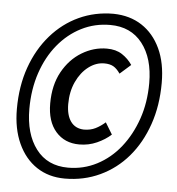

<svg xmlns="http://www.w3.org/2000/svg" viewBox="-49 -701 699 757"><g transform="rotate(5 300.0 -322.0)"><path d="M235 10Q171 10 123.5 -21.5Q76 -53 49.5 -111Q23 -169 23 -247Q23 -338 49.5 -412.5Q76 -487 123.5 -541.5Q171 -596 234 -625Q297 -654 370 -654Q435 -653 482.5 -622Q530 -591 556.5 -534.5Q583 -478 583 -399Q583 -309 557 -234Q531 -159 484.5 -104.5Q438 -50 374 -20Q310 10 235 10ZM244 -34Q305 -34 358 -61.5Q411 -89 450 -138Q489 -187 511.5 -252Q534 -317 534 -394Q534 -492 488.5 -550.5Q443 -609 361 -609Q300 -609 247.5 -582.5Q195 -556 155.5 -508Q116 -460 94 -394.5Q72 -329 72 -252Q72 -153 117 -93.5Q162 -34 244 -34ZM280 -129Q222 -129 187 -169Q152 -209 152 -280Q152 -353 181 -405.5Q210 -458 257 -486.5Q304 -515 356 -515Q392 -515 416.5 -499Q441 -483 457 -459L414 -421Q401 -440 387 -448Q373 -456 351 -456Q318 -456 288.5 -433.5Q259 -411 241 -372Q223 -333 223 -284Q223 -240 241 -215Q259 -190 293 -189Q319 -189 339 -199Q359 -209 377 -225L405 -179Q382 -158 349.5 -143.5Q317 -129 280 -129Z"/></g></svg>

Font: Source Code Pro ExtraLight Medium
Style: Italic
Weight: 500
Italic angle: -11°
Monospace: yes
Version: Version 1.016;hotconv 1.0.116;makeotfexe 2.5.65601